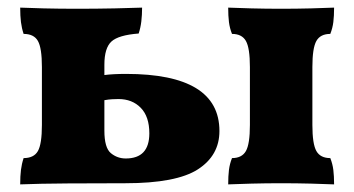

<svg xmlns="http://www.w3.org/2000/svg" viewBox="-20 -481 928 504"><path d="M33 3Q33 -19 35 -35Q37 -51 42 -66Q69 -66 79.5 -84.5Q90 -103 90 -153V-305Q90 -355 79.5 -373.5Q69 -392 42 -392Q37 -407 35 -423Q33 -439 33 -461Q55 -460 95 -459Q135 -458 183 -458Q232 -458 281 -459Q330 -460 353 -461Q353 -442 351 -425Q349 -408 344 -393Q291 -389 272.5 -372Q254 -355 254 -311V-284Q277 -287 311 -287Q556 -287 556 -137Q556 -73 499.5 -36.5Q443 0 309 0Q233 0 158 0.5Q83 1 33 3ZM579 3Q579 -19 581 -35Q583 -51 589 -66Q615 -66 625.5 -84.5Q636 -103 636 -153V-305Q636 -355 625.5 -373.5Q615 -392 589 -392Q583 -407 581 -423Q579 -439 579 -461Q602 -460 640 -459Q678 -458 718 -458Q758 -458 796.5 -459Q835 -460 857 -461Q857 -439 855 -423Q853 -407 847 -392Q821 -392 810.5 -373.5Q800 -355 800 -305V-153Q800 -103 810.5 -84.5Q821 -66 847 -66Q853 -51 855 -35Q857 -19 857 3Q835 2 796.5 1Q758 0 718 0Q678 0 640 1Q602 2 579 3ZM254 -138Q254 -93 271 -79Q288 -65 310 -65Q372 -65 372 -131Q372 -175 349.5 -198Q327 -221 291 -221Q284 -221 274.5 -220.5Q265 -220 254 -218Z"/></svg>

Font: Vollkorn ExtraBold
Style: Regular
Weight: 800
Designer: Friedrich Althausen
Foundry: Friedrich Althausen
Version: Version 5.000; ttfautohint (v1.8.3)